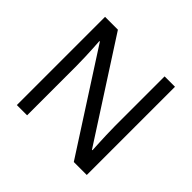

<svg xmlns="http://www.w3.org/2000/svg" viewBox="-169 -957 1099 1099"><g transform="rotate(45 380.0 -408.0)"><path d="M663 -51H558L176 -644H172Q174 -621 175.5 -589.5Q177 -558 178.5 -522.5Q180 -487 180 -450V-51H97V-765H201L582 -174H586Q585 -190 583.5 -222Q582 -254 580.5 -292Q579 -330 579 -362V-765H663Z"/></g></svg>

Font: Noto Sans Tamil UI
Style: Regular
Weight: 400
Designer: Jelle Bosma - Monotype Design Team
Foundry: Monotype Imaging Inc.
Version: Version 2.004